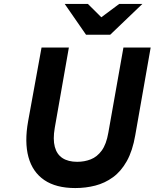

<svg xmlns="http://www.w3.org/2000/svg" viewBox="-20 -941 784 973"><path d="M361.5 12Q264 12 204.5 -28.5Q145 -69 124.2 -145Q103.5 -221 122.5 -326.5L190.5 -700H329L257.5 -293Q247.5 -235 257.8 -196.8Q268 -158.5 296.8 -139.8Q325.5 -121 371.5 -121Q408 -121 440 -133.5Q472 -146 495.5 -178Q519 -210 529 -268.5L605.5 -700H743.5L665.5 -256Q652 -177 622.8 -124.8Q593.5 -72.5 552.5 -42.8Q511.5 -13 463 -0.5Q414.5 12 361.5 12ZM416 -765 308 -921H425.5L493.5 -853.5L584 -921H701.5L538.5 -765Z"/></svg>

Font: Overpass ExtraBold
Style: Italic
Weight: 800
Italic angle: -10°
Designer: Delve Withrington, Dave Bailey, Thomas Jockin
Foundry: Delve Fonts LLC
Version: Version 4.000